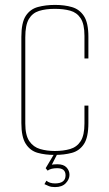

<svg xmlns="http://www.w3.org/2000/svg" viewBox="-20 -619 444 782"><path d="M202 12Q164 12 133.5 3.5Q103 -5 85 -33Q67 -61 67 -118V-469Q67 -527 85 -554.5Q103 -582 134.5 -590.5Q166 -599 204 -599Q243 -599 273.5 -590Q304 -581 322 -553.5Q340 -526 340 -469V-381H324V-473Q324 -521 308.5 -544.5Q293 -568 266 -575.5Q239 -583 203 -583Q166 -583 139 -574.5Q112 -566 97.5 -541.5Q83 -517 83 -467V-116Q83 -68 99.5 -44Q116 -20 143.5 -12Q171 -4 203 -4Q238 -4 265.5 -12Q293 -20 308.5 -44Q324 -68 324 -116V-189H340V-118Q340 -60 322 -32.5Q304 -5 273 3.5Q242 12 202 12ZM204 143Q189 143 179 139Q169 135 161 131L169 117Q182 128 204 128Q247 128 247 95Q247 66 213 66Q187 66 174 76L166 66L200 9H213L191 52Q193 51 201 50.5Q209 50 214 50Q239 50 251 63Q263 76 263 93Q263 111 248 127Q233 143 204 143Z"/></svg>

Font: Alumni Sans Pinstripe
Style: Regular
Weight: 400
Designer: Robert E. Leuschke
Foundry: Robert E. Leuschke
Version: Version 1.010; ttfautohint (v1.8.4.7-5d5b)